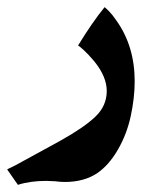

<svg xmlns="http://www.w3.org/2000/svg" viewBox="-80 -308 446 536"><path d="M244 -252Q296 -180 296 -81Q296 -35 285 16Q274 67 249 110Q224 153 192 175Q155 200 101 200Q88 200 74 198L49 197Q4 197 -30 208L-60 165Q-59 164 -49 159.5Q-39 155 -16 142L90 84Q156 47 187 17Q218 -13 218 -54Q218 -94 183 -137Q167 -156 154.5 -167.5Q142 -179 138 -181Q177 -245 212 -288Q215 -286 224 -277Q233 -268 244 -252Z"/></svg>

Font: Mirza
Style: Bold
Weight: 700
Designer: Arabic design by Kourosh Beigpour, Latin design by Eduardo Tunni, engineering by Lasse Fister
Version: Version 1.0010g